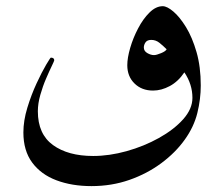

<svg xmlns="http://www.w3.org/2000/svg" viewBox="-20 -492 734 629"><path d="M637.7 -211.9Q637.7 -167.5 626.5 -121.8Q615.2 -76.2 585.4 -34.7Q555.2 7.8 508.5 42.5Q461.9 77.1 403.8 97.4Q345.7 117.7 279.8 117.7Q215.3 117.7 164.8 98.6Q114.3 79.6 85.4 40.5Q56.6 1.5 56.6 -58.1Q56.6 -96.7 69.6 -139.2Q82.5 -181.6 99.9 -219Q117.2 -256.3 131.1 -279.8Q145 -303.2 146.5 -303.2Q157.7 -303.2 157.7 -294.4Q157.7 -292.5 149.7 -275.9Q141.6 -259.3 130.9 -234.4Q120.1 -209.5 112.1 -181.2Q104 -152.8 104 -127.4Q104 -52.7 153.6 -16.8Q203.1 19 285.2 19Q337.9 19 394.8 3.2Q451.7 -12.7 500.7 -40Q549.8 -67.4 580.1 -101.3Q610.4 -135.3 610.4 -171.4Q610.4 -215.8 584 -254.9Q563.5 -224.6 536.1 -210Q508.8 -195.3 481.4 -195.3Q444.3 -195.3 420.7 -218.5Q397 -241.7 397 -278.3Q397 -302.2 406.5 -335Q416 -367.7 432.4 -398.9Q448.7 -430.2 469.7 -450.9Q490.7 -471.7 513.2 -471.7Q527.3 -471.7 548.1 -454.1Q568.8 -436.5 589.4 -403.1Q609.9 -369.6 623.8 -321.5Q637.7 -273.4 637.7 -211.9ZM525.9 -330.6Q515.1 -341.3 502.9 -351.3Q490.7 -361.3 475.6 -361.3Q462.4 -361.3 456.8 -353.3Q451.2 -345.2 451.2 -336.4Q451.2 -324.7 462.6 -318.1Q474.1 -311.5 484.4 -311.5Q492.7 -311.5 507.8 -317.9Q522.9 -324.2 525.9 -330.6Z"/></svg>

Font: Scheherazade New Rohingya
Style: Regular
Weight: 400
Designer: SIL International
Foundry: SIL International
Version: Version 3.000 ; LngRng